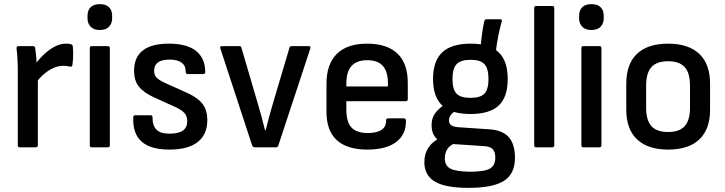

<svg xmlns="http://www.w3.org/2000/svg" viewBox="-20 -712 3506 928"><path d="M75 0Q66 0 66 -10V-369Q66 -398 64.5 -425.5Q63 -453 60 -478Q59 -489 69 -489H139Q148 -489 150 -481Q153 -461 155 -437.5Q157 -414 157 -395L163 -348V-10Q163 0 152 0ZM153 -310 148 -398Q168 -426 193 -449.5Q218 -473 245 -487Q272 -501 298 -501Q314 -501 324 -498Q332 -495 332 -486Q334 -466 333.5 -443Q333 -420 330 -399Q330 -388 318 -390Q311 -392 302.5 -393Q294 -394 286 -394Q262 -394 238.5 -383.5Q215 -373 193 -354.5Q171 -336 153 -310Z M423 0Q414 0 414 -10V-479Q414 -489 423 -489H501Q511 -489 511 -479V-10Q511 0 501 0ZM462 -567Q433 -567 418 -583Q403 -599 403 -623V-636Q403 -662 418 -677Q433 -692 462 -692Q492 -692 507 -677Q522 -662 522 -636V-623Q522 -599 507 -583Q492 -567 462 -567Z M799 11Q708 11 664.5 -27.5Q621 -66 624 -145Q624 -155 635 -155H708Q717 -155 717 -146Q717 -104 736.5 -85Q756 -66 799 -66Q843 -66 864 -81Q885 -96 885 -126Q885 -150 872 -165Q859 -180 829 -194L721 -243Q672 -266 650 -295Q628 -324 628 -370Q628 -435 670 -468Q712 -501 796 -501Q884 -501 928 -465.5Q972 -430 972 -363Q972 -354 961 -354H888Q877 -354 877 -368Q878 -394 858 -409Q838 -424 800 -424Q762 -424 743.5 -410.5Q725 -397 725 -370Q725 -349 736.5 -337Q748 -325 780 -310L887 -262Q937 -239 959.5 -209Q982 -179 982 -131Q982 -62 935.5 -25.5Q889 11 799 11Z M1212 0Q1203 0 1199 -8L1045 -478Q1041 -489 1053 -489H1136Q1146 -489 1147 -481L1225 -215Q1235 -181 1244 -148.5Q1253 -116 1261 -82H1264Q1272 -116 1281 -148.5Q1290 -181 1300 -215L1379 -481Q1380 -489 1390 -489H1472Q1483 -489 1480 -478L1325 -8Q1323 0 1314 0Z M1755 11Q1658 11 1608 -34.5Q1558 -80 1558 -171V-307Q1558 -402 1608 -451.5Q1658 -501 1754 -501Q1851 -501 1901 -453Q1951 -405 1951 -311V-233Q1951 -223 1941 -223H1654V-182Q1654 -123 1678.5 -96Q1703 -69 1758 -69Q1801 -69 1824 -84.5Q1847 -100 1846 -130Q1846 -140 1857 -140H1932Q1940 -140 1942 -131Q1944 -63 1895.5 -26Q1847 11 1755 11ZM1654 -294H1855V-309Q1855 -366 1830.5 -393.5Q1806 -421 1755 -421Q1704 -421 1679 -393Q1654 -365 1654 -309Z M2245 196Q2132 196 2081.5 165.5Q2031 135 2031 72Q2031 31 2051 1Q2071 -29 2111 -48L2186 -22Q2157 -13 2143.5 6.5Q2130 26 2130 53Q2130 89 2157 103Q2184 117 2250 118Q2321 118 2347.5 103Q2374 88 2374 50Q2374 21 2360.5 8Q2347 -5 2316 -6L2151 -17Q2114 -19 2090 -42Q2066 -65 2066 -108Q2066 -140 2082 -163Q2098 -186 2132 -209L2192 -180Q2170 -171 2160 -158Q2150 -145 2150 -130Q2150 -115 2160.5 -107Q2171 -99 2197 -97L2345 -87Q2409 -83 2439 -49Q2469 -15 2469 51Q2469 128 2416 162Q2363 196 2245 196ZM2254 -161Q2161 -161 2117 -202.5Q2073 -244 2073 -331Q2073 -417 2117.5 -459Q2162 -501 2255 -501Q2347 -501 2390.5 -459Q2434 -417 2434 -330Q2434 -243 2390.5 -202Q2347 -161 2254 -161ZM2254 -239Q2302 -239 2321.5 -259.5Q2341 -280 2341 -330Q2341 -381 2321.5 -402Q2302 -423 2254 -423Q2207 -423 2187 -402Q2167 -381 2167 -330Q2167 -280 2186.5 -259.5Q2206 -239 2254 -239ZM2375 -450 2302 -479Q2306 -520 2310.5 -552.5Q2315 -585 2320 -607Q2323 -619 2330 -619H2396Q2409 -619 2405 -608Q2396 -576 2388.5 -539.5Q2381 -503 2375 -450Z M2571 0Q2562 0 2562 -10V-673Q2562 -683 2571 -683H2649Q2659 -683 2659 -673V-10Q2659 0 2649 0Z M2799 0Q2790 0 2790 -10V-479Q2790 -489 2799 -489H2877Q2887 -489 2887 -479V-10Q2887 0 2877 0ZM2838 -567Q2809 -567 2794 -583Q2779 -599 2779 -623V-636Q2779 -662 2794 -677Q2809 -692 2838 -692Q2868 -692 2883 -677Q2898 -662 2898 -636V-623Q2898 -599 2883 -583Q2868 -567 2838 -567Z M3209 11Q3112 11 3059.5 -38Q3007 -87 3007 -183V-307Q3007 -403 3059 -452Q3111 -501 3209 -501Q3307 -501 3359.5 -452Q3412 -403 3412 -307V-183Q3412 -87 3360 -38Q3308 11 3209 11ZM3209 -74Q3264 -74 3289.5 -102.5Q3315 -131 3315 -191V-299Q3315 -359 3289.5 -387.5Q3264 -416 3209 -416Q3154 -416 3128.5 -387.5Q3103 -359 3103 -299V-191Q3103 -131 3128.5 -102.5Q3154 -74 3209 -74Z"/></svg>

Font: Sofia Sans Semi Condensed SemiBold
Style: Regular
Weight: 600
Designer: Botio Nikoltchev, Ani Petrova
Foundry: lettersoup
Version: Version 4.100